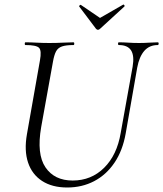

<svg xmlns="http://www.w3.org/2000/svg" viewBox="-20 -811 717 844"><path d="M563 -517.8Q571.2 -566 556.2 -589.5Q541.2 -613 502.4 -613Q498.6 -613 498.8 -619Q499 -625 502.4 -625Q523 -625 544.5 -623.5Q566 -622 591.6 -622Q614.2 -622 635.7 -623.5Q657.2 -625 673.6 -625Q677.6 -625 677.4 -619Q677.2 -613 673.6 -613Q636.8 -613 614.5 -587.6Q592.2 -562.2 583.2 -514L532.6 -224.8Q519.2 -148.8 483.1 -95.6Q447 -42.4 393.8 -14.6Q340.6 13.2 275.4 13.2Q209.2 13.2 164.9 -15.6Q120.6 -44.4 103.2 -96.9Q85.8 -149.4 98.4 -221L155.6 -545.4Q163.6 -588.6 151.6 -600.8Q139.6 -613 91.8 -613Q88.6 -613 88.8 -619Q89 -625 91.6 -625Q114 -625 141 -623.5Q168 -622 196.6 -622Q229.2 -622 256.3 -623.5Q283.4 -625 303 -625Q306.6 -625 306.6 -619Q306.6 -613 303 -613Q270.2 -613 252.3 -606.8Q234.4 -600.6 226.1 -584.6Q217.8 -568.6 212.8 -539.6L161 -252.2Q140.4 -133.6 179.8 -75.5Q219.2 -17.4 299.4 -17.4Q381.2 -17.4 437.8 -73.5Q494.4 -129.6 510.6 -226.8ZM401.6 -685 328 -782.6Q327 -784.6 330.4 -787.7Q333.8 -790.8 335.2 -789.6L419.6 -732.2L521 -790.4Q523.8 -792.2 526.4 -788.4Q529 -784.6 527 -782.6L420.4 -685Q410.2 -674.8 401.6 -685Z"/></svg>

Font: Cormorant Garamond Light
Style: Italic
Weight: 300
Italic angle: -10°
Designer: Christian Thalmann (Catharsis Fonts)
Foundry: Catharsis Fonts
Version: Version 4.001